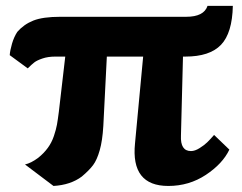

<svg xmlns="http://www.w3.org/2000/svg" viewBox="-20 -613 814 645"><path d="M64 -60.5Q84 -64.9 107.9 -82.5Q127.4 -98.1 140.6 -116.2Q153.8 -134.3 161.1 -156.2Q168.5 -178.2 171.4 -194.6Q174.3 -210.9 177.7 -237.8L199.2 -422.9H165.5Q141.1 -422.9 122.6 -416.5Q104 -410.2 95.2 -403.3Q86.4 -396.5 73.2 -383.3L12.7 -427.7Q13.7 -443.4 20.3 -466.1Q26.9 -488.8 38.1 -505.9Q60.1 -531.2 92 -543.9Q124 -556.6 182.6 -556.6H605.5Q665 -556.6 677.2 -593.3H762.2Q760.3 -502 722.4 -462.4Q684.6 -422.9 602.5 -422.9H594.7L587.9 -157.7Q585.4 -105.5 621.6 -105.5Q634.8 -105.5 650.6 -115.5Q666.5 -125.5 676 -134.8Q685.5 -144 699.2 -159.7L750.5 -110.4Q728 -63 671.6 -25.6Q615.2 11.7 545.4 11.7Q418.9 11.7 433.6 -131.8L460.9 -422.9H338.9L327.1 -189.9Q324.2 -140.1 314.9 -107.9Q305.7 -75.7 292.7 -58.3Q279.8 -41 254.9 -20Q217.3 8.3 159.7 11.7Z"/></svg>

Font: HaufeMerriweatherSans
Style: Bold
Weight: 700
Designer: Eben Sorkin
Foundry: Eben Sorkin
Version: Version 1.56